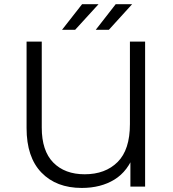

<svg xmlns="http://www.w3.org/2000/svg" viewBox="-20 -901 835 927"><path d="M374.7 6.4Q251.7 6.4 180 -67.9Q108.3 -142.1 108.3 -282.5V-700H181.6V-285.2Q181.6 -172.8 237.2 -116.2Q292.9 -59.6 388.8 -59.6Q488.6 -59.6 548 -118.9Q607.3 -178.2 607.3 -301.8V-700H680.6V0H609.6V-172.6L629.1 -161.1Q598.6 -74.8 532.8 -34.2Q467 6.4 374.7 6.4ZM442.2 -757 538.5 -880.6H617.8L505.5 -757ZM279.4 -757 376.2 -880.6H455.6L342.7 -757Z"/></svg>

Font: Montserrat Alternates Thin
Style: Regular
Weight: 100
Designer: Julieta Ulanovsky
Foundry: Julieta Ulanovsky
Version: Version 9.000